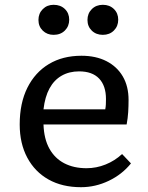

<svg xmlns="http://www.w3.org/2000/svg" viewBox="-20 -765 615 799"><path d="M317 14Q239 14 182 -18Q125 -50 93.5 -109Q62 -168 62 -247Q62 -336 94 -400Q126 -464 183.5 -498.5Q241 -533 319 -533Q379 -533 423 -510.5Q467 -488 491 -447Q515 -406 515 -349Q515 -323 513.5 -298.5Q512 -274 507 -247H161Q163 -187 185.5 -146.5Q208 -106 247.5 -85.5Q287 -65 340 -65Q381 -65 419.5 -80.5Q458 -96 488 -124L525 -85Q488 -39 432.5 -12.5Q377 14 317 14ZM161 -310H418Q420 -320 420.5 -330.5Q421 -341 421 -353Q421 -408 392.5 -438Q364 -468 309 -468Q268 -468 236.5 -450Q205 -432 186 -397Q167 -362 161 -310ZM408 -620Q380 -620 362 -637.5Q344 -655 344 -682Q344 -709 362 -727Q380 -745 408 -745Q436 -745 454 -727.5Q472 -710 472 -683Q472 -656 454 -638Q436 -620 408 -620ZM203 -620Q176 -620 158 -637.5Q140 -655 140 -682Q140 -709 158 -727Q176 -745 203 -745Q232 -745 250 -727.5Q268 -710 268 -683Q268 -656 250 -638Q232 -620 203 -620Z"/></svg>

Font: Literata Variable Black
Style: Regular
Weight: 900
Designer: Latin by Veronika Burian and Jose Scaglione. Greek by Irene Vlachou. Cyrillic by Vera Evstafieva.
Foundry: TypeTogether
Version: Version 3.021